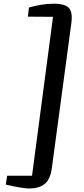

<svg xmlns="http://www.w3.org/2000/svg" viewBox="-20 -876 464 1061"><path d="M277.5 -855.5Q341 -855.5 362 -830.5Q383 -805.5 373.5 -742.5L266.5 53Q258 116.5 226.2 141Q194.5 165.5 142.5 165.5Q126 165.5 104.2 162.2Q82.5 159 62 155Q41.5 151 27.5 147.5Q13.5 144 12 144L19.5 95H157L273 -783L134 -784L140 -834.5Q172 -843.5 206 -849.5Q240 -855.5 277.5 -855.5Z"/></svg>

Font: Merriweather SemiBold
Style: Italic
Weight: 600
Italic angle: -7.8°
Version: Version 2.101